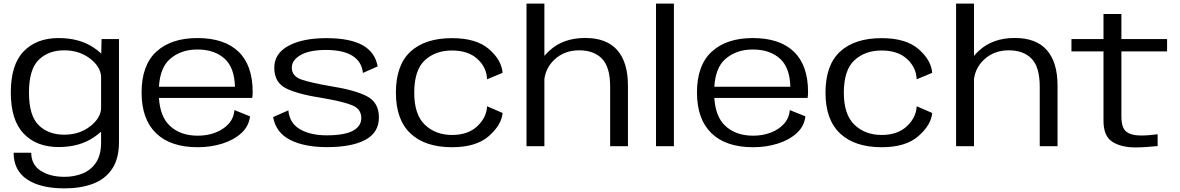

<svg xmlns="http://www.w3.org/2000/svg" viewBox="-20 -805 6496 1057"><path d="M335.5 232Q202 232 128.5 182.2Q55 132.5 55 36H152Q152 101.5 204 135Q256 168.5 335.5 168.5Q388.5 168.5 434.2 150.2Q480 132 508.2 90.5Q536.5 49 536.5 -21.5V-80Q520.5 -65.5 498.5 -50.5Q419.5 4.5 302.5 4.5Q181 4.5 110.2 -69.5Q39.5 -143.5 39.5 -296Q39.5 -449 110.2 -522.2Q181 -595.5 302.5 -595.5Q419.5 -595.5 498.5 -541Q521.5 -525.5 537.5 -510L539 -590H635V-23.5Q635 69 597 125.2Q559 181.5 491.5 206.8Q424 232 335.5 232ZM536.5 -384.5Q533 -437.5 477 -481.5Q417.5 -528 333.5 -528Q246.5 -528 193 -475.5Q139.5 -423 139.5 -295.5Q139.5 -168 193 -115.8Q246.5 -63.5 333.5 -63.5Q417.5 -63.5 477 -110Q533 -154 536.5 -206.5Z M1069 5.5Q918.5 5.5 839 -71.8Q759.5 -149 759.5 -295.5Q759.5 -446.5 841.2 -521Q923 -595.5 1066.5 -595.5Q1215 -595.5 1293 -520.5Q1371 -445.5 1371 -298.5Q1371 -280 1368.5 -266H855Q861.5 -165 912 -115.5Q970 -58 1069 -58Q1121 -58 1165.8 -75Q1210.5 -92 1238.8 -123.5Q1267 -155 1270.5 -199L1356.5 -164.5Q1350 -109.5 1308.2 -71.8Q1266.5 -34 1203.2 -14.2Q1140 5.5 1069 5.5ZM855 -327.5H1273.5Q1270.5 -432.5 1217.5 -481Q1161.5 -532.5 1067 -532.5Q974 -532.5 914 -478.5Q861.5 -431.5 855 -327.5Z M1779.5 5Q1656 5 1577.5 -34.8Q1499 -74.5 1483.5 -160.5L1567.5 -197.5Q1574 -126.5 1631.8 -93.2Q1689.5 -60 1778 -60Q1876 -60 1922.5 -85Q1969 -110 1969 -155Q1969 -205.5 1918.2 -225.8Q1867.5 -246 1760 -264.5Q1622 -285.5 1556 -318Q1490 -350.5 1490 -432Q1490 -510.5 1568 -552.8Q1646 -595 1777 -595Q1906 -595 1975.5 -556.5Q2045 -518 2059 -439.5L1978 -403.5Q1971.5 -466 1920 -498Q1868.5 -530 1775 -530Q1683.5 -530 1635 -502Q1586.5 -474 1586.5 -433Q1586.5 -385 1639.8 -367Q1693 -349 1795 -331.5Q1934.5 -309.5 2000.2 -275Q2066 -240.5 2066 -158.5Q2066 -75 1991 -35Q1916 5 1779.5 5Z M2468.5 5.5Q2320.5 5.5 2240 -70.2Q2159.5 -146 2159.5 -294.5Q2159.5 -447 2240 -521Q2320.5 -595 2468.5 -595Q2602 -595 2671.5 -535Q2741 -475 2747 -404L2661.5 -368.5Q2659 -434 2608.2 -480.5Q2557.5 -527 2468.5 -527Q2377 -527 2318.8 -473.2Q2260.5 -419.5 2260.5 -294.5Q2260.5 -174 2319.2 -118Q2378 -62 2468.5 -62Q2557 -62 2608 -110.5Q2659 -159 2661.5 -220L2747 -183Q2741 -117 2671.2 -55.8Q2601.5 5.5 2468.5 5.5Z M2878.5 0V-785H2977V-497.5Q2989 -511.5 3003.5 -525Q3079.5 -596 3201.5 -596Q3319.5 -596 3378.2 -529Q3437 -462 3437 -333V0H3339V-328Q3339 -435 3294.5 -481.5Q3250 -528 3168 -528Q3085.5 -528 3030.5 -475Q2985.5 -432 2977 -370V0Z M3591.5 0V-785H3690V0Z M4126.5 5.5Q3976 5.5 3896.5 -71.8Q3817 -149 3817 -295.5Q3817 -446.5 3898.8 -521Q3980.5 -595.5 4124 -595.5Q4272.5 -595.5 4350.5 -520.5Q4428.5 -445.5 4428.5 -298.5Q4428.5 -280 4426 -266H3912.5Q3919 -165 3969.5 -115.5Q4027.5 -58 4126.5 -58Q4178.5 -58 4223.2 -75Q4268 -92 4296.2 -123.5Q4324.5 -155 4328 -199L4414 -164.5Q4407.5 -109.5 4365.8 -71.8Q4324 -34 4260.8 -14.2Q4197.5 5.5 4126.5 5.5ZM3912.5 -327.5H4331Q4328 -432.5 4275 -481Q4219 -532.5 4124.5 -532.5Q4031.5 -532.5 3971.5 -478.5Q3919 -431.5 3912.5 -327.5Z M4833.5 5.5Q4685.5 5.5 4605 -70.2Q4524.5 -146 4524.5 -294.5Q4524.5 -447 4605 -521Q4685.5 -595 4833.5 -595Q4967 -595 5036.5 -535Q5106 -475 5112 -404L5026.5 -368.5Q5024 -434 4973.2 -480.5Q4922.5 -527 4833.5 -527Q4742 -527 4683.8 -473.2Q4625.5 -419.5 4625.5 -294.5Q4625.5 -174 4684.2 -118Q4743 -62 4833.5 -62Q4922 -62 4973 -110.5Q5024 -159 5026.5 -220L5112 -183Q5106 -117 5036.2 -55.8Q4966.5 5.5 4833.5 5.5Z M5243.5 0V-785H5342V-497.5Q5354 -511.5 5368.5 -525Q5444.5 -596 5566.5 -596Q5684.5 -596 5743.2 -529Q5802 -462 5802 -333V0H5704V-328Q5704 -435 5659.5 -481.5Q5615 -528 5533 -528Q5450.5 -528 5395.5 -475Q5350.5 -432 5342 -370V0Z M6230 6.5Q6151.5 6.5 6103.2 -24.8Q6055 -56 6055 -139.5V-522H5878.5V-590H6055V-728H6153.5V-590H6405V-522H6153.5V-163.5Q6153.5 -101 6180.8 -80Q6208 -59 6260.5 -59Q6303 -59 6353 -66V-1Q6285.5 6.5 6230 6.5Z"/></svg>

Font: Anybody ExtraExpanded
Style: Regular
Weight: 400
Width: 8
Designer: Tyler Finck
Foundry: Etcetera Type Company
Version: Version 1.010; ttfautohint (v1.8.3) -l 8 -r 50 -G 200 -x 14 